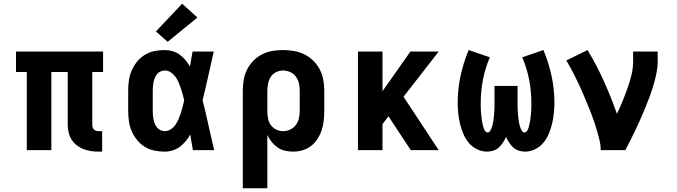

<svg xmlns="http://www.w3.org/2000/svg" viewBox="-20 -807 3640 1032"><path d="M510 8Q489 8 468.5 5Q448 2 428.5 -5.5Q409 -13 392.5 -26Q376 -39 365 -56.5Q354 -74 349 -94.5Q344 -115 344 -136V-420H256V0H124V-420H66V-530H534V-420H476V-136Q476 -129 478 -122.5Q480 -116 485 -111Q490 -106 496.5 -104Q503 -102 510 -102H529V8Z M866 8Q838 8 810.5 2.5Q783 -3 759 -17.5Q735 -32 717 -54Q699 -76 688 -101.5Q677 -127 673 -154.5Q669 -182 669 -210V-320Q669 -348 673 -375.5Q677 -403 688 -428.5Q699 -454 717 -476Q735 -498 759 -512.5Q783 -527 810.5 -532.5Q838 -538 866 -538Q887 -538 907.5 -532Q928 -526 945.5 -513.5Q963 -501 976.5 -484.5Q990 -468 1001 -450Q1005 -470 1008 -490Q1011 -510 1015 -530H1129Q1114 -465 1099.5 -399Q1085 -333 1069 -268Q1086 -201 1100.5 -134Q1115 -67 1131 0H1017Q1013 -21 1009.5 -42Q1006 -63 1003 -84Q992 -65 978 -48Q964 -31 946.5 -18Q929 -5 908 1.5Q887 8 866 8ZM866 -102Q883 -102 898 -112Q913 -122 923 -136.5Q933 -151 940 -167.5Q947 -184 952.5 -200.5Q958 -217 962 -234Q966 -251 970 -268Q966 -285 961.5 -301.5Q957 -318 951.5 -334Q946 -350 939.5 -365.5Q933 -381 922.5 -395Q912 -409 897.5 -418.5Q883 -428 866 -428Q854 -428 843 -423Q832 -418 824.5 -409Q817 -400 812.5 -389Q808 -378 805.5 -366.5Q803 -355 802 -343.5Q801 -332 801 -320V-210Q801 -198 802 -186.5Q803 -175 805.5 -163.5Q808 -152 812.5 -141Q817 -130 824.5 -121Q832 -112 843 -107Q854 -102 866 -102ZM881 -582 818 -638 959 -787 1041 -713Z M1285 205V-320Q1285 -349 1290 -378Q1295 -407 1308 -433Q1321 -459 1341.5 -480Q1362 -501 1388 -514.5Q1414 -528 1443 -533Q1472 -538 1501 -538Q1530 -538 1559.5 -533Q1589 -528 1615.5 -515Q1642 -502 1663.5 -481Q1685 -460 1698.5 -434Q1712 -408 1717.5 -379Q1723 -350 1723 -320V-210Q1723 -184 1720 -158Q1717 -132 1709 -107.5Q1701 -83 1687 -61Q1673 -39 1652.5 -23Q1632 -7 1606.5 0.5Q1581 8 1555 8Q1533 8 1511.5 3Q1490 -2 1472 -14.5Q1454 -27 1440 -44.5Q1426 -62 1417 -82V205ZM1501 -102Q1521 -102 1539.5 -110.5Q1558 -119 1570 -135Q1582 -151 1586.5 -170.5Q1591 -190 1591 -210V-320Q1591 -340 1586.5 -359.5Q1582 -379 1570.5 -395Q1559 -411 1540 -419.5Q1521 -428 1501 -428Q1482 -428 1464 -419Q1446 -410 1435.5 -394Q1425 -378 1421 -358.5Q1417 -339 1417 -320V-210Q1417 -191 1420.5 -171.5Q1424 -152 1435 -136Q1446 -120 1464 -111Q1482 -102 1501 -102Z M1904 0V-530H2036V-317L2186 -530H2338L2149 -287L2338 0H2188L2068 -182L2036 -140V0Z M2598 8Q2570 8 2543.5 -5Q2517 -18 2499 -40Q2481 -62 2470 -88.5Q2459 -115 2452.5 -142.5Q2446 -170 2443 -198.5Q2440 -227 2440 -255Q2440 -328 2455.5 -399.5Q2471 -471 2499 -538L2613 -499Q2588 -441 2576 -379Q2564 -317 2564 -254Q2564 -245 2564 -236.5Q2564 -228 2564.5 -219.5Q2565 -211 2565.5 -202.5Q2566 -194 2567 -185.5Q2568 -177 2569 -168.5Q2570 -160 2571.5 -152Q2573 -144 2575 -135.5Q2577 -127 2579.5 -119Q2582 -111 2587.5 -103Q2593 -95 2601 -95Q2609 -95 2613.5 -102Q2618 -109 2621 -116Q2624 -123 2626 -130Q2628 -137 2629.5 -144.5Q2631 -152 2632 -159.5Q2633 -167 2634 -174.5Q2635 -182 2635.5 -189.5Q2636 -197 2636.5 -204.5Q2637 -212 2637.5 -219.5Q2638 -227 2638 -234.5Q2638 -242 2638 -249.5Q2638 -257 2638 -265V-345H2762V-265Q2762 -257 2762 -249.5Q2762 -242 2762 -234.5Q2762 -227 2762.5 -219.5Q2763 -212 2763.5 -204.5Q2764 -197 2764.5 -189.5Q2765 -182 2766 -174.5Q2767 -167 2768 -159.5Q2769 -152 2770.5 -144.5Q2772 -137 2774 -130Q2776 -123 2779 -116Q2782 -109 2786.5 -102Q2791 -95 2799 -95Q2807 -95 2812.5 -103Q2818 -111 2820.5 -119Q2823 -127 2825 -135.5Q2827 -144 2828.5 -152Q2830 -160 2831 -168.5Q2832 -177 2833 -185.5Q2834 -194 2834.5 -202.5Q2835 -211 2835.5 -219.5Q2836 -228 2836 -236.5Q2836 -245 2836 -254Q2836 -317 2824 -379Q2812 -441 2787 -499L2901 -538Q2929 -471 2944.5 -399.5Q2960 -328 2960 -255Q2960 -227 2957 -198.5Q2954 -170 2947.5 -142.5Q2941 -115 2930 -88.5Q2919 -62 2901 -40Q2883 -18 2856.5 -5Q2830 8 2802 8Q2785 8 2768 2.5Q2751 -3 2738.5 -14.5Q2726 -26 2716.5 -40.5Q2707 -55 2700 -71Q2693 -55 2683.5 -40.5Q2674 -26 2661.5 -14.5Q2649 -3 2632 2.5Q2615 8 2598 8Z M3209 0Q3209 -26 3203 -51.5Q3197 -77 3189.5 -102Q3182 -127 3174 -151.5Q3166 -176 3156.5 -200Q3147 -224 3137 -248Q3127 -272 3117 -296Q3107 -320 3096 -343.5Q3085 -367 3073.5 -390.5Q3062 -414 3050 -436.5Q3038 -459 3024 -482L3138 -538Q3187 -457 3226 -370.5Q3265 -284 3296 -195Q3312 -228 3326 -262.5Q3340 -297 3352.5 -332Q3365 -367 3374 -403.5Q3383 -440 3383 -477V-530H3515V-477Q3515 -445 3508.5 -413.5Q3502 -382 3493 -351.5Q3484 -321 3473 -291Q3462 -261 3450 -231.5Q3438 -202 3425 -172.5Q3412 -143 3398.5 -114.5Q3385 -86 3370.5 -57Q3356 -28 3341 0Z"/></svg>

Font: Iosevka Slab XBdEx
Style: Regular
Weight: 800
Width: 7
Monospace: yes
Designer: Belleve Invis
Foundry: Belleve Invis
Version: Version 11.1.0; ttfautohint (v1.8.3)